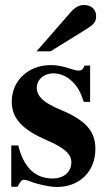

<svg xmlns="http://www.w3.org/2000/svg" viewBox="-20 -733 429 767"><path d="M126 -528H182L324 -616C356 -636 364 -646 364 -669C364 -695 345 -713 316 -713C296 -713 280 -704 263 -685ZM340 -326V-471H318C312 -456 306 -451 293 -451C287 -451 278 -453 262 -458C230 -469 207 -473 184 -473C93 -473 27 -411 27 -327C27 -261 68 -215 169 -172C238 -142 265 -117 265 -85C265 -46 235 -20 190 -20C120 -20 74 -65 53 -152H25V13H50C61 -8 67 -15 76 -15C81 -15 89 -13 99 -9C128 3 179 14 207 14C298 14 361 -48 361 -138C361 -209 323 -252 223 -294C155 -322 127 -348 127 -382C127 -415 155 -440 193 -440C220 -440 246 -429 268 -408C289 -388 300 -369 315 -326Z"/></svg>

Font: XITS Math
Style: Bold
Weight: 700
Designer: MicroPress Inc., with final additions and corrections provided by Coen Hoffman, Elsevier (retired)
Version: Version 1.105